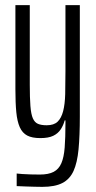

<svg xmlns="http://www.w3.org/2000/svg" viewBox="-20 -530 375 748"><path d="M145 198Q131 198 114.5 197.5Q98 197 81 196.5Q64 196 45 195V146Q53 147 67 148Q81 149 99.5 149.5Q118 150 135 150Q169 150 189 139.5Q209 129 219 106Q229 83 232 44.5Q235 6 235 -50V-61H232Q227 -42 216.5 -26Q206 -10 187.5 -1Q169 8 137 8Q105 8 86 -2Q67 -12 57 -34.5Q47 -57 43.5 -93Q40 -129 40 -182V-510H96V-200Q96 -149 98.5 -117Q101 -85 108 -69Q115 -53 128 -47.5Q141 -42 162 -42Q190 -42 204.5 -56Q219 -70 226 -97Q233 -124 234 -163.5Q235 -203 235 -252V-510H291V-76Q291 -1 286 51.5Q281 104 266.5 136Q252 168 223 183Q194 198 145 198Z"/></svg>

Font: Saira UltraCondensed
Style: Regular
Weight: 400
Width: 1
Designer: Hector Gatti with collaboration of the Omnibus-Type team
Foundry: Omnibus-Type
Version: Version 1.101